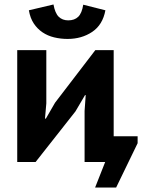

<svg xmlns="http://www.w3.org/2000/svg" viewBox="-20 -724 635 858"><path d="M358 -228 363 -299H360L317 -226L139 0H57V-500H187V-262L181 -194H185L226 -265L406 -500H488V-115H595V-84L499 114H405L450 0H358ZM219 -704Q226 -665 242.5 -649Q259 -633 285 -633Q313 -633 329.5 -649Q346 -665 352 -703L451 -678Q439 -613 392 -581.5Q345 -550 282 -550Q251 -550 222 -557Q193 -564 170 -579.5Q147 -595 131 -619Q115 -643 109 -678Z"/></svg>

Font: PTSans
Style: Bold
Weight: 700
Designer: A.Korolkova, O.Umpeleva, V.Yefimov
Foundry: ParaType Ltd
Version: Version 2.003W OFL